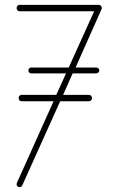

<svg xmlns="http://www.w3.org/2000/svg" viewBox="-20 -768 508 785"><path d="M384 -748H60C53 -748 48 -742 48 -735C48 -728 53 -722 60 -722H365L261 -492H108C101 -492 96 -487 96 -480C96 -473 101 -468 108 -468H250L210 -380H68C61 -380 56 -374 56 -367C56 -360 61 -354 68 -354H199L49 -20C46 -14 49 -6 55 -4C61 -1 69 -4 71 -10L226 -354H344C351 -354 356 -360 356 -367C356 -374 351 -380 344 -380H238L277 -468H373C380 -468 386 -473 386 -480C386 -487 380 -492 373 -492H289L395 -730C397 -734 397 -738 394 -742C392 -746 388 -748 384 -748Z"/></svg>

Font: LS
Style: LightAlt
Weight: 250
Designer: BSozoo
Foundry: BSozoo
Version: Version 001.000